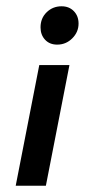

<svg xmlns="http://www.w3.org/2000/svg" viewBox="-20 -591 271 611"><path d="M30 0ZM30 0H126L201 -384H105ZM109 -504Q109 -533 128.5 -552Q148 -571 176 -571Q200 -571 215 -555.5Q230 -540 230 -516Q230 -489 210 -469Q190 -449 162 -449Q138 -449 123.5 -464.5Q109 -480 109 -504Z"/></svg>

Font: Cambay Devanagari
Style: Bold Italic
Weight: 700
Designer: Pooja Saxena
Foundry: Pooja Saxena
Version: Version 1.005;PS 001.005;hotconv 1.0.70;makeotf.lib2.5.58329